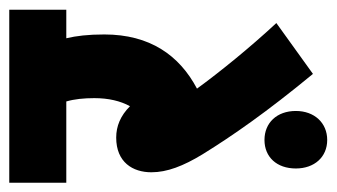

<svg xmlns="http://www.w3.org/2000/svg" viewBox="-172 -490 709 404"><g transform="rotate(-90 182.0 -287.5)"><path d="M336 -60C284 -116 233 -179 198 -227C268 -264 312 -326 312 -422C312 -456 309 -481 304 -502H364V-622H0V-502H171C176 -485 178 -465 178 -443C178 -413 172 -388 161 -368C141 -388 119 -397 95 -397C43 -397 22 -362 22 -323C22 -290 35 -256 60 -215C99 -152 149 -80 229 17ZM30 -19C30 20 54 47 90 47C126 47 151 20 151 -19C151 -59 126 -85 90 -85C54 -85 30 -59 30 -19Z"/></g></svg>

Font: Noto Sans Devanagari UI ExtraCondensed ExtraBold
Style: Regular
Weight: 800
Width: 2
Designer: Jelle Bosma - Monotype Design Team
Foundry: Monotype Imaging Inc.
Version: Version 2.003